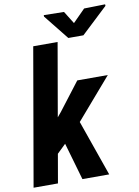

<svg xmlns="http://www.w3.org/2000/svg" viewBox="-100 -970 746 1034"><g transform="rotate(-10 273.5 -453.0)"><path d="M261.7 -750.5 131.3 0H-2L128.4 -750.5ZM497.1 -528.3 267.6 -262.7 139.2 -138.7 108.4 -250.5 212.9 -375.5 330.1 -528.3ZM265.1 0 193.4 -248.5 295.4 -331.1 411.6 0ZM323.7 -903.8 366.2 -835.4 433.6 -903.3 548.8 -905.8 549.3 -897.5 404.8 -761.7H322.3L213.4 -897.9V-905.8Z"/></g></svg>

Font: Roboto Condensed
Style: Bold Italic
Weight: 700
Italic angle: -12°
Designer: Christian Robertson
Foundry: Google
Version: Version 3.0